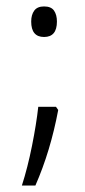

<svg xmlns="http://www.w3.org/2000/svg" viewBox="-20 -451 263 597"><path d="M77 -384Q77 -405 86.5 -418Q96 -431 117 -431Q139 -431 148 -418Q157 -405 157 -384Q157 -336 117 -336Q77 -336 77 -384ZM154 -119 161 -109Q137 19 90 126H48Q66 70 79.5 2.5Q93 -65 99 -119Z"/></svg>

Font: Noto Sans Telugu ExtraCondensed Light
Style: Regular
Weight: 300
Width: 2
Designer: Jelle Bosma - Monotype Design Team
Foundry: Monotype Imaging Inc.
Version: Version 2.005; ttfautohint (v1.8.4.7-5d5b)